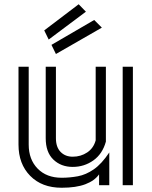

<svg xmlns="http://www.w3.org/2000/svg" viewBox="-20 -871 713 903"><path d="M188 -728 350 -851 384 -816 209 -685ZM222 -660 423 -777 459 -741 243 -617ZM478 -557V-205Q462 -147 419 -116.5Q376 -86 322 -86Q267 -86 231 -120.5Q195 -155 195 -221V-557H243V-221Q243 -179 265 -156.5Q287 -134 322 -134Q360 -134 390 -154Q420 -174 430 -211V-557ZM557 -557H605V0H557ZM446 -51Q425 -21 381.5 -4.5Q338 12 270 12Q177 12 122 -44Q67 -100 67 -191V-557H115V-191Q115 -121 157 -78Q199 -35 270 -35Q308 -35 346 -42Q384 -49 421 -74.5Q458 -100 494 -154V0H446Z"/></svg>

Font: Train One
Style: Regular
Weight: 400
Designer: Fontworks Inc.
Foundry: Fontworks Inc.
Version: Version 1.100